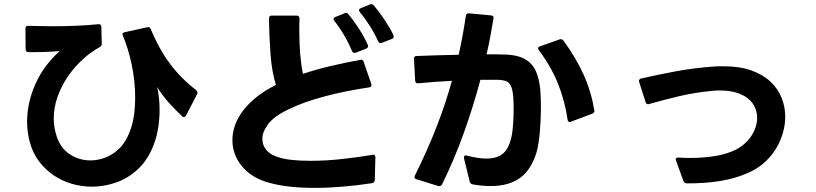

<svg xmlns="http://www.w3.org/2000/svg" viewBox="-20 -871 3980 936"><path d="M428 39Q378 39 330 25Q282 11 241.5 -16.5Q201 -44 170.5 -84Q140 -124 126 -176Q112 -226 112 -277Q112 -369 152 -460Q192 -551 271 -622Q246 -620 217 -618.5Q188 -617 157 -617H118Q105 -618 105 -631L104 -732Q104 -745 116 -745Q142 -745 172 -744Q202 -743 234 -743Q294 -743 354 -745.5Q414 -748 459 -753H462Q474 -753 474 -740L476 -659V-656Q476 -648 467 -642Q420 -616 379 -577.5Q338 -539 307.5 -493Q277 -447 259.5 -396Q242 -345 242 -293Q242 -251 256 -207Q276 -147 321.5 -118Q367 -89 421 -89Q456 -89 490 -101.5Q524 -114 553 -139Q577 -160 593 -188Q609 -216 619.5 -249Q630 -282 634.5 -319Q639 -356 639 -394Q639 -436 634.5 -477.5Q630 -519 621.5 -558.5Q613 -598 602 -633.5Q591 -669 579 -697Q577 -701 577 -704Q577 -712 588 -714L697 -738Q699 -739 702 -739Q711 -739 715 -729Q756 -630 810 -558.5Q864 -487 936 -432Q943 -425 943 -420Q943 -418 941 -412L887 -308Q882 -300 877 -300Q872 -300 868 -304Q833 -337 802.5 -371Q772 -405 746 -447Q758 -395 758 -335Q758 -294 752 -253.5Q746 -213 733 -175.5Q720 -138 700 -105Q680 -72 653 -47Q605 -2 546.5 18.5Q488 39 428 39Z M1512 45Q1445 45 1385.5 38Q1326 31 1275 15Q1199 -10 1156 -65Q1113 -120 1113 -188Q1113 -223 1125 -258.5Q1137 -294 1163 -329Q1189 -364 1229 -396.5Q1269 -429 1325 -457Q1305 -523 1299 -604Q1293 -685 1291 -780Q1291 -795 1305 -795H1426Q1440 -795 1440 -780Q1439 -766 1439 -753Q1439 -740 1439 -728Q1439 -659 1443.5 -606.5Q1448 -554 1457 -511Q1520 -532 1591.5 -549Q1663 -566 1736 -579L1740 -580H1741Q1750 -580 1753 -569L1790 -462L1791 -456Q1791 -447 1780 -445Q1725 -437 1670 -426Q1615 -415 1564 -401.5Q1513 -388 1468 -372Q1423 -356 1387 -338Q1318 -306 1288.5 -267.5Q1259 -229 1259 -194Q1259 -165 1276 -143Q1293 -121 1322 -110Q1353 -97 1397 -92Q1441 -87 1493 -87Q1569 -87 1649.5 -96Q1730 -105 1795 -116L1799 -117Q1810 -117 1810 -103L1807 7Q1807 19 1794 22Q1721 33 1650 39Q1579 45 1512 45ZM1708 -613Q1701 -613 1696 -622Q1681 -659 1658 -698.5Q1635 -738 1610 -769Q1606 -774 1606 -778Q1606 -785 1615 -788L1659 -806Q1662 -808 1667 -808Q1674 -808 1678 -802Q1690 -788 1703.5 -769.5Q1717 -751 1730 -731Q1743 -711 1754 -690.5Q1765 -670 1773 -652Q1775 -648 1775 -646Q1775 -639 1765 -634L1714 -614Q1712 -613 1708 -613ZM1835 -661Q1828 -661 1823 -670Q1808 -705 1783 -744.5Q1758 -784 1734 -812Q1730 -820 1730 -821Q1730 -828 1739 -831L1783 -849Q1787 -851 1790 -851Q1796 -851 1802 -845Q1814 -831 1827.5 -813Q1841 -795 1854 -775.5Q1867 -756 1878.5 -736.5Q1890 -717 1898 -699Q1899 -696 1899 -692Q1899 -684 1890 -681L1841 -662Q1839 -661 1835 -661Z M2011 3Q1996 -1 2003 -16Q2066 -143 2110 -257Q2154 -371 2183 -477Q2144 -475 2102.5 -472Q2061 -469 2019 -465H2017Q2004 -465 2004 -478L1998 -585Q1998 -598 2011 -598Q2058 -600 2110 -601.5Q2162 -603 2216 -604Q2227 -653 2235.5 -700Q2244 -747 2251 -794Q2254 -807 2267 -806L2373 -796Q2388 -795 2386 -783Q2379 -741 2371 -697Q2363 -653 2352 -606Q2380 -606 2404 -606Q2428 -606 2447 -605Q2491 -603 2520.5 -591.5Q2550 -580 2569.5 -559Q2589 -538 2599.5 -506Q2610 -474 2614 -432Q2617 -395 2617 -346Q2617 -316 2615.5 -285Q2614 -254 2611.5 -225.5Q2609 -197 2605 -172.5Q2601 -148 2596 -130Q2570 -43 2515 -3.5Q2460 36 2372 36Q2352 36 2330 34Q2308 32 2285 28Q2273 26 2270 15L2242 -99V-104Q2242 -117 2257 -112Q2313 -98 2352 -98Q2396 -98 2423.5 -116Q2451 -134 2465 -174Q2476 -204 2480 -248.5Q2484 -293 2484 -336Q2484 -353 2483.5 -369Q2483 -385 2482 -399Q2480 -423 2475.5 -439Q2471 -455 2463 -464Q2455 -473 2442.5 -477Q2430 -481 2410 -482H2322Q2288 -354 2241.5 -224Q2195 -94 2135 28Q2129 39 2117 36ZM2758 -276Q2749 -276 2747 -288Q2734 -379 2700 -463.5Q2666 -548 2607 -626Q2603 -632 2603 -635Q2603 -642 2612 -645L2708 -679Q2710 -680 2714 -680Q2721 -680 2727 -673Q2789 -588 2826 -505Q2863 -422 2877 -334Q2878 -333 2878 -331Q2878 -322 2868 -317L2764 -278Q2760 -276 2758 -276Z M3328 23Q3317 23 3312 12L3276 -87Q3274 -91 3274 -93Q3274 -103 3287 -103Q3301 -102 3315 -101.5Q3329 -101 3343 -101Q3412 -101 3470 -111Q3528 -121 3570 -143Q3618 -169 3644.5 -211Q3671 -253 3671 -297Q3671 -323 3660.5 -347Q3650 -371 3628 -389.5Q3606 -408 3571 -419Q3536 -430 3488 -430Q3479 -430 3470 -429.5Q3461 -429 3451 -428Q3366 -420 3288.5 -401.5Q3211 -383 3145 -364L3139 -363Q3130 -363 3127 -374L3096 -471Q3095 -473 3095 -476Q3095 -485 3105 -488Q3186 -507 3275.5 -523.5Q3365 -540 3464 -547Q3475 -548 3485 -548Q3495 -548 3506 -548Q3586 -548 3643 -527.5Q3700 -507 3736.5 -472.5Q3773 -438 3790.5 -394Q3808 -350 3808 -302Q3808 -263 3797 -224.5Q3786 -186 3766 -151.5Q3746 -117 3716.5 -88Q3687 -59 3649 -39Q3614 -21 3574.5 -8.5Q3535 4 3493.5 11Q3452 18 3410 20.5Q3368 23 3328 23Z"/></svg>

Font: LINE Seed JP_TTF Bold
Style: Regular
Weight: 700
Designer: LINE & Fontrix & Fontworks
Version: Version 1.009